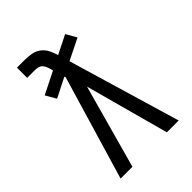

<svg xmlns="http://www.w3.org/2000/svg" viewBox="-215 -832 930 930"><g transform="rotate(-45 250.0 -367.5)"><path d="M132 0H51L210 -535L208 -542L107 -491L76 -545L190 -602L187 -614Q184 -624 180 -634Q176 -644 168.5 -652Q161 -660 150 -662.5Q139 -665 129 -665H76V-735H129Q151 -735 174 -731Q197 -727 215 -713.5Q233 -700 243.5 -679.5Q254 -659 260 -637L356 -685L387 -631L278 -577L449 0H368L251 -430Z"/></g></svg>

Font: Moesevka
Style: Regular
Weight: 400
Monospace: yes
Designer: Belleve Invis
Foundry: Belleve Invis
Version: Version 32.5.0; ttfautohint (v1.8.4)